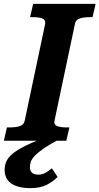

<svg xmlns="http://www.w3.org/2000/svg" viewBox="-48 -730 516 996"><path d="M242 -40 262 -9Q211 18 180.5 39Q150 60 134 76.5Q118 93 112.5 107.5Q107 122 107 136Q107 157 118.5 166.5Q130 176 150 176Q173 176 190.5 165Q208 154 221 143L251 188Q226 213 192.5 229.5Q159 246 110 246Q47 246 11.5 222.5Q-24 199 -24 151Q-24 124 -12 101.5Q0 79 29.5 58Q59 37 111 13.5Q163 -10 242 -40ZM80 -103 186 -605Q190 -627 172 -634Q154 -641 124 -641H108L124 -710H448L432 -641H417Q388 -641 366.5 -634.5Q345 -628 341 -607L235 -105Q230 -83 248 -76Q266 -69 296 -69H312L296 0H-28L-12 -69H3Q33 -69 54 -75.5Q75 -82 80 -103Z"/></svg>

Font: Roboto Serif 20pt SemiBold
Style: Italic
Weight: 600
Italic angle: -10°
Version: Version 1.007